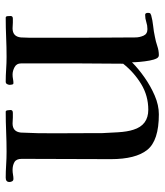

<svg xmlns="http://www.w3.org/2000/svg" viewBox="28 -606 576 672"><g transform="rotate(90 316.0 -270.0)"><path d="M617 -15Q617 -2 602 -2Q580 -2 557 -3.5Q534 -5 511 -5Q477 -5 441.5 -3.5Q406 -2 371 -2Q367 -2 366 -8.5Q365 -15 365 -19Q365 -27 375 -27Q385 -27 391 -27Q396 -27 401.5 -26.5Q407 -26 412 -26Q441 -26 444 -55Q447 -114 446.5 -174Q446 -234 446 -293Q446 -304 446 -315.5Q446 -327 446 -338Q445 -361 443 -394.5Q441 -428 434 -449Q418 -501 364 -501Q315 -501 274 -476Q233 -451 203 -413Q202 -340 202 -268Q202 -196 202 -124V-55Q202 -40 215 -33Q228 -26 241 -26Q249 -26 256.5 -27.5Q264 -29 271 -29Q275 -29 276 -24Q277 -19 277 -16Q277 -12 274.5 -7Q272 -2 266 -2Q244 -2 222.5 -3.5Q201 -5 179 -5Q145 -5 111 -3.5Q77 -2 42 -2Q37 -2 36.5 -8.5Q36 -15 36 -19Q36 -27 45 -27Q54 -27 59 -27Q64 -27 69 -26.5Q74 -26 79 -26Q108 -26 111 -55Q112 -69 112 -83Q112 -97 112 -111Q112 -197 112 -283.5Q112 -370 111 -456Q111 -470 105 -484Q99 -498 82 -498Q69 -498 57 -494Q45 -490 32 -490Q25 -490 25 -500Q25 -502 25.5 -504.5Q26 -507 27 -508Q28 -509 30 -509.5Q32 -510 33 -511Q51 -516 70.5 -518Q90 -520 108 -524Q125 -527 141 -532.5Q157 -538 173 -538Q180 -538 184 -531Q189 -522 192 -505.5Q195 -489 196.5 -472Q198 -455 198 -444Q220 -466 250.5 -487.5Q281 -509 314.5 -523.5Q348 -538 380 -538Q472 -538 504.5 -497.5Q537 -457 537 -370Q537 -292 536.5 -214Q536 -136 536 -58Q536 -39 547.5 -32.5Q559 -26 575 -26Q583 -26 591 -27.5Q599 -29 606 -29Q612 -29 614.5 -24.5Q617 -20 617 -15Z"/></g></svg>

Font: Kaisei HarunoUmi
Style: Regular
Weight: 400
Designer: Font-Kai, 金井和夫
Foundry: KAZUO KANAI
Version: Version 5.003